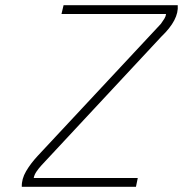

<svg xmlns="http://www.w3.org/2000/svg" viewBox="-20 -720 705 740"><path d="M225 -700H665Q670 -644 602 -579L140 -83Q129 -71 120.5 -58.5Q112 -46 110 -34H511L504 0H64Q63 -30 80.5 -60Q98 -90 126 -120L600 -628Q608 -639 613.5 -648Q619 -657 620 -666H217Z"/></svg>

Font: Panefresco 1wt
Style: Italic
Weight: 250
Version: Version 1.000